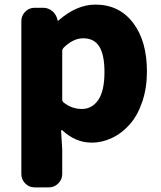

<svg xmlns="http://www.w3.org/2000/svg" viewBox="-20 -601 697 830"><path d="M129.9 209Q105.5 209 88.9 191.9Q72.3 174.8 72.3 151.4V-509.8Q72.3 -533.2 88.9 -550.3Q105.5 -567.4 129.9 -567.4H167Q188.5 -567.4 205.6 -553.2Q222.7 -539.1 227.5 -518.6L228.5 -513.7Q228.5 -511.7 231 -511.7Q233.4 -511.7 234.4 -513.7Q311.5 -581.1 392.6 -581.1Q495.1 -581.1 555.2 -502.4Q615.2 -423.8 615.2 -292Q615.2 -220.7 595.2 -161.6Q575.2 -102.5 541.5 -64Q507.8 -25.4 464.8 -4.9Q421.9 15.6 376 15.6Q306.6 15.6 249 -38.1Q248 -39.1 246.1 -38.1Q244.1 -37.1 244.1 -36.1L249 45.9V151.4Q249 174.8 231.9 191.9Q214.8 209 191.4 209ZM334 -129.9Q377.9 -129.9 404.8 -168.9Q431.6 -208 431.6 -289.1Q431.6 -364.3 409.2 -399.9Q386.7 -435.5 339.8 -435.5Q295.9 -435.5 253.9 -393.6Q249 -387.7 249 -380.9V-169.9Q249 -163.1 254.9 -158.2Q290 -129.9 334 -129.9Z"/></svg>

Font: Gen Jyuu Gothic Heavy
Style: Bold
Weight: 900
Designer: [Source Han Sans]
Ryoko NISHIZUKA  (kana & ideographs); Paul D. Hunt (Latin, Greek & Cyrillic); Wenlong ZHANG  (bopomofo
Version: Version 1.002.20150607